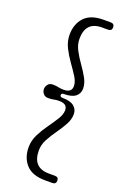

<svg xmlns="http://www.w3.org/2000/svg" viewBox="-161 -780 628 951"><g transform="rotate(20 153.0 -305.0)"><path d="M139 -304.5Q139 -294.5 151 -294.5Q193 -294.5 212.8 -278.8Q232.5 -263 232.5 -237Q232.5 -209.5 217.2 -181.8Q202 -154 181.8 -125.8Q161.5 -97.5 146.2 -68.8Q131 -40 131 -10Q131 81 217 81H248.5Q268.5 81 268.5 100Q268.5 119 248.5 119H211Q143 119 110.5 83.5Q78 48 78 -7.5Q78 -42.5 94.2 -75Q110.5 -107.5 131.8 -137Q153 -166.5 169.2 -192.5Q185.5 -218.5 185.5 -241Q185.5 -274.5 143 -274.5Q125.5 -274.5 114.8 -271.8Q104 -269 85.5 -269Q68.5 -269 59.5 -280.2Q50.5 -291.5 50.5 -304.5Q50.5 -317 59.2 -328.5Q68 -340 85 -340Q104 -340 114.8 -337Q125.5 -334 143 -334Q185.5 -334 185.5 -368Q185.5 -390.5 169.2 -416.2Q153 -442 131.8 -471.5Q110.5 -501 94.2 -533.5Q78 -566 78 -601Q78 -656.5 110.5 -692Q143 -727.5 211 -727.5H248.5Q268.5 -727.5 268.5 -708Q268.5 -689 248.5 -689H217Q131 -689 131 -598.5Q131 -568.5 146.2 -539.5Q161.5 -510.5 181.8 -482.2Q202 -454 217.2 -426.5Q232.5 -399 232.5 -372Q232.5 -345.5 212.8 -330Q193 -314.5 151 -314.5Q139 -314.5 139 -304.5Z"/></g></svg>

Font: Fraunces 144pt SuperSoft Light
Style: Regular
Weight: 300
Version: Version 1.000;[0bf87f6ff]